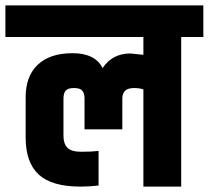

<svg xmlns="http://www.w3.org/2000/svg" viewBox="-60 -691 773 711"><path d="M35 -182V-331Q35 -409 80 -451.5Q125 -494 208.5 -494Q292 -494 320 -439Q356 -493 423 -493L471 -488V-554H-40V-671H693V-554H611V0H471V-360Q456 -365 436 -365Q393 -365 393 -326V-212H253V-326Q253 -345 245 -355Q237 -365 214 -365Q191 -365 183 -355Q175 -345 175 -326V-188Q175 -159 189.5 -144Q204 -129 241 -129Q278 -129 305 -132V-4Q273 0 238 0Q132 0 83.5 -44.5Q35 -89 35 -182Z"/></svg>

Font: Khand
Style: Bold
Weight: 700
Designer: Devanagari: Sanchit Sawaria, Jyotish Sonowal; Latin: Satya Rajpurohit
Foundry: Indian Type Foundry
Version: Version 1.101;PS 1.0;hotconv 1.0.78;makeotf.lib2.5.61930; tt